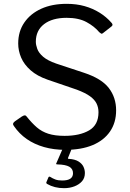

<svg xmlns="http://www.w3.org/2000/svg" viewBox="-20 -772 681 1002"><path d="M498 -604Q472 -635 431 -657Q390 -679 328 -679Q253 -679 210 -646Q167 -613 167 -554Q167 -538 174.5 -517Q182 -496 205 -476Q228 -456 274 -440L419 -392Q510 -362 548 -312.5Q586 -263 586 -196Q586 -132 554 -85.5Q522 -39 463 -14.5Q404 10 321 10Q261 10 210 -4.5Q159 -19 119.5 -46.5Q80 -74 52 -115Q47 -122 48.5 -127.5Q50 -133 58 -139L94 -164Q104 -170 109.5 -170Q115 -170 119 -164Q146 -130 172 -107.5Q198 -85 232.5 -74Q267 -63 317 -63Q396 -63 445 -91.5Q494 -120 494 -186Q494 -211 484 -231.5Q474 -252 450 -269.5Q426 -287 381 -304L229 -356Q174 -375 140 -405Q106 -435 90.5 -471Q75 -507 75 -545Q75 -608 107 -654.5Q139 -701 195.5 -726.5Q252 -752 328 -752Q379 -752 421.5 -740Q464 -728 499.5 -706Q535 -684 562 -653Q566 -649 567 -644Q568 -639 562 -634L516 -598Q511 -595 508 -596.5Q505 -598 498 -604ZM423 131Q423 157 408 174Q393 191 368.5 200.5Q344 210 314 210Q289 210 267 204.5Q245 199 226 188Q220 184 222 179L233 153Q236 148 242 151Q254 159 268.5 164.5Q283 170 304 170Q333 170 347 160.5Q361 151 361 132Q361 109 341.5 98Q322 87 280 86Q275 86 273.5 84.5Q272 83 274 80L311 -5H358L335 52Q333 57 339 57Q371 59 389.5 70.5Q408 82 415.5 98Q423 114 423 131Z"/></svg>

Font: Libre Franklin Thin
Style: Regular
Weight: 400
Version: Version 3.000